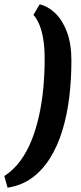

<svg xmlns="http://www.w3.org/2000/svg" viewBox="-88 -719 375 890"><path d="M96 -699Q136 -689 169 -657Q202 -625 222.5 -570.5Q243 -516 243 -438Q243 -350 233 -268Q223 -186 201 -114Q179 -42 144 14Q109 70 60.5 105.5Q12 141 -53 151L-68 97Q-26 70 5.5 27.5Q37 -15 58.5 -69Q80 -123 93.5 -185Q107 -247 113 -313Q119 -379 119 -446Q119 -501 112 -541Q105 -581 93 -608Q81 -635 67 -650Z"/></svg>

Font: Faustina Light ExtraBold
Style: Italic
Weight: 800
Italic angle: -8°
Version: Version 1.200